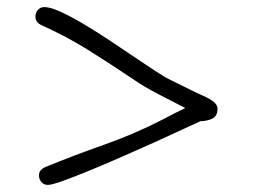

<svg xmlns="http://www.w3.org/2000/svg" viewBox="-20 -515 714 542"><path d="M594 -208Q594 -187 579 -180Q564 -173 546 -173Q530 -166 495 -149.5Q460 -133 415.5 -113Q371 -93 323 -72Q275 -51 232.5 -33.5Q190 -16 158 -4.5Q126 7 115 7Q104 7 97 -1Q90 -9 90 -20Q90 -35 107 -43Q190 -77 274 -106.5Q358 -136 438 -177Q455 -186 470.5 -194Q486 -202 503 -210Q465 -230 426.5 -249.5Q388 -269 352 -294Q288 -337 228 -374.5Q168 -412 97 -444Q80 -452 80 -468Q80 -479 87 -487Q94 -495 105 -495Q122 -495 150.5 -482Q179 -469 213 -449Q247 -429 284 -404.5Q321 -380 355 -357Q389 -334 417 -315.5Q445 -297 462 -289L535 -253Q541 -250 550.5 -246Q560 -242 570 -236.5Q580 -231 587 -224Q594 -217 594 -208Z"/></svg>

Font: Wynona
Style: Regular
Weight: 400
Italic angle: -12°
Designer: Kanati
Foundry: Kanati and Michael Everson
Version: Version 2.000